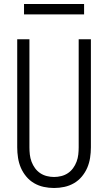

<svg xmlns="http://www.w3.org/2000/svg" viewBox="-20 -931 540 959"><path d="M250 8Q224 8 198.5 2.5Q173 -3 150.5 -16Q128 -29 111 -49.5Q94 -70 84 -93.5Q74 -117 70 -143Q66 -169 66 -195V-735H127V-195Q127 -177 129 -159Q131 -141 137.5 -123.5Q144 -106 155 -91Q166 -76 181 -66Q196 -56 214 -51.5Q232 -47 250 -47Q268 -47 286 -51.5Q304 -56 319 -66Q334 -76 345 -91Q356 -106 362.5 -123.5Q369 -141 371 -159Q373 -177 373 -195V-735H434V-195Q434 -169 430 -143Q426 -117 416 -93.5Q406 -70 389 -49.5Q372 -29 349.5 -16Q327 -3 301.5 2.5Q276 8 250 8ZM100 -859V-911H400V-859Z"/></svg>

Font: Iosevka Fixed Light
Style: Regular
Weight: 300
Monospace: yes
Designer: Belleve Invis
Foundry: Belleve Invis
Version: Version 32.3.0